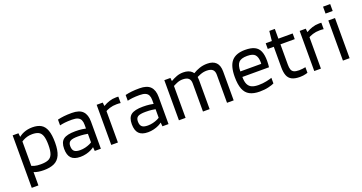

<svg xmlns="http://www.w3.org/2000/svg" viewBox="-42 -1367 4183 2221"><g transform="rotate(-20 2050.0 -256.5)"><path d="M66 152V-494H137L142 -450H148V152ZM131 -377 120 -425Q153 -464 203 -484Q253 -504 311 -504Q375 -504 416.5 -480Q458 -456 478.5 -400Q499 -344 499 -248Q499 -152 474 -96Q449 -40 398 -16Q347 8 269 8Q233 8 202.5 3Q172 -2 149.5 -12Q127 -22 112 -36L132 -96Q153 -85 182 -76.5Q211 -68 259 -68Q317 -68 351.5 -82.5Q386 -97 401.5 -136Q417 -175 417 -248Q417 -322 403 -361Q389 -400 359.5 -415Q330 -430 282 -430Q249 -430 221.5 -422.5Q194 -415 171.5 -403Q149 -391 131 -377Z M572 -144Q572 -225 615.5 -258Q659 -291 761 -291Q808 -291 845.5 -286Q883 -281 904 -276V-211Q879 -216 846.5 -220Q814 -224 770 -224Q703 -224 676 -208Q649 -192 649 -149Q649 -105 670.5 -85.5Q692 -66 743 -66Q775 -66 806 -73.5Q837 -81 862 -92.5Q887 -104 900 -116V-54Q882 -37 853.5 -23Q825 -9 790 -0.5Q755 8 719 8Q643 8 607.5 -29Q572 -66 572 -144ZM897 0 893 -46H890V-327Q890 -360 879.5 -383Q869 -406 843.5 -418Q818 -430 772 -430Q718 -430 684 -426Q650 -422 621 -415V-486Q659 -495 699.5 -499.5Q740 -504 797 -504Q889 -504 930.5 -461Q972 -418 972 -334V0Z M1100 0V-494H1175L1182 -424V0ZM1164 -376V-452H1183Q1216 -472 1255.5 -485Q1295 -498 1338 -498Q1349 -498 1356.5 -498Q1364 -498 1368 -497V-418Q1358 -420 1344.5 -420.5Q1331 -421 1318 -421Q1272 -421 1232.5 -408.5Q1193 -396 1164 -376Z M1405 -144Q1405 -225 1448.5 -258Q1492 -291 1594 -291Q1641 -291 1678.5 -286Q1716 -281 1737 -276V-211Q1712 -216 1679.5 -220Q1647 -224 1603 -224Q1536 -224 1509 -208Q1482 -192 1482 -149Q1482 -105 1503.5 -85.5Q1525 -66 1576 -66Q1608 -66 1639 -73.5Q1670 -81 1695 -92.5Q1720 -104 1733 -116V-54Q1715 -37 1686.5 -23Q1658 -9 1623 -0.5Q1588 8 1552 8Q1476 8 1440.5 -29Q1405 -66 1405 -144ZM1730 0 1726 -46H1723V-327Q1723 -360 1712.5 -383Q1702 -406 1676.5 -418Q1651 -430 1605 -430Q1551 -430 1517 -426Q1483 -422 1454 -415V-486Q1492 -495 1532.5 -499.5Q1573 -504 1630 -504Q1722 -504 1763.5 -461Q1805 -418 1805 -334V0Z M1933 0V-494H2008L2015 -424V0ZM1997 -383V-456H2015Q2047 -475 2085 -489.5Q2123 -504 2167 -504Q2237 -504 2274 -467Q2311 -430 2311 -356V0H2229V-346Q2229 -389 2206 -409.5Q2183 -430 2133 -430Q2096 -430 2060.5 -414.5Q2025 -399 1997 -383ZM2285 -384V-452H2289Q2322 -473 2366.5 -488.5Q2411 -504 2463 -504Q2534 -504 2570.5 -467Q2607 -430 2607 -356V0H2525V-346Q2525 -389 2502 -409.5Q2479 -430 2429 -430Q2390 -430 2352 -415.5Q2314 -401 2285 -384Z M2929 -430Q2853 -430 2823.5 -397.5Q2794 -365 2794 -288H3051Q3051 -292 3051.5 -297.5Q3052 -303 3052 -309Q3051 -371 3025 -400.5Q2999 -430 2929 -430ZM3106 -27Q3086 -16 3037 -4Q2988 8 2927 8Q2852 8 2804 -17.5Q2756 -43 2733.5 -100Q2711 -157 2711 -250Q2711 -385 2764 -444.5Q2817 -504 2929 -504Q3001 -504 3044.5 -483Q3088 -462 3107.5 -416.5Q3127 -371 3127 -298Q3127 -274 3125.5 -256.5Q3124 -239 3122 -220H2794Q2794 -161 2810.5 -128Q2827 -95 2859 -81.5Q2891 -68 2940 -68Q2993 -68 3039 -78Q3085 -88 3106 -96Z M3518 -8Q3510 -5 3494.5 -1Q3479 3 3460.5 5.5Q3442 8 3422 8Q3359 8 3322.5 -11Q3286 -30 3270.5 -69.5Q3255 -109 3255 -170V-480L3269 -614H3337V-173Q3337 -137 3345 -113.5Q3353 -90 3375 -79Q3397 -68 3439 -68Q3459 -68 3482.5 -71Q3506 -74 3518 -77ZM3181 -424V-494H3513V-424Z M3599 0V-494H3674L3681 -424V0ZM3663 -376V-452H3682Q3715 -472 3754.5 -485Q3794 -498 3837 -498Q3848 -498 3855.5 -498Q3863 -498 3867 -497V-418Q3857 -420 3843.5 -420.5Q3830 -421 3817 -421Q3771 -421 3731.5 -408.5Q3692 -396 3663 -376Z M3952 0V-494H4034V0ZM3949 -580V-665H4037V-580Z"/></g></svg>

Font: Blinker
Style: Regular
Weight: 400
Designer: Juergen Huber
Foundry: supertype
Version: 1.017